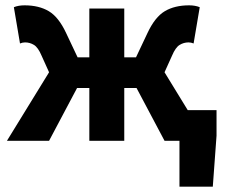

<svg xmlns="http://www.w3.org/2000/svg" viewBox="-20 -528 843 720"><path d="M653 172V0H597L492 -198H446V0H315V-198H269L164 0H6L164 -257L136 -319Q123 -350 107.5 -359.5Q92 -369 74 -369Q69 -369 64.5 -368Q60 -367 55 -365L32 -501Q49 -508 72 -508Q126 -508 163 -486Q200 -464 228 -404L271 -313H315V-496H446V-313H490L533 -404Q561 -464 598 -486Q635 -508 689 -508Q712 -508 729 -501L706 -365Q701 -367 696.5 -368Q692 -369 687 -369Q669 -369 653.5 -359.5Q638 -350 625 -319L597 -257L684 -115H792V-19L778 172Z"/></svg>

Font: Font
Style: ¶
Weight: 700
Designer: Paul D. Hunt
Foundry: Adobe Systems Incorporated
Version: Version 3.000